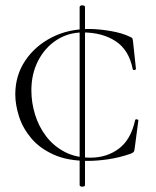

<svg xmlns="http://www.w3.org/2000/svg" viewBox="-20 -588 580 716"><path d="M277 102V-561Q277 -566 282 -567.5Q287 -569 292 -567.5Q297 -566 297 -561V102Q297 106 292 107.5Q287 109 282 107.5Q277 106 277 102ZM312 -480Q347 -480 391.5 -472.5Q436 -465 464 -451Q472 -448 473.5 -445Q475 -442 476 -434L487 -331Q487 -328 481.5 -327Q476 -326 475 -330Q461 -402 411 -434.5Q361 -467 289 -467Q235 -467 191.5 -439Q148 -411 122.5 -362Q97 -313 97 -251Q97 -206 110.5 -161.5Q124 -117 151.5 -80.5Q179 -44 220.5 -22Q262 0 317 0Q378 0 423 -33.5Q468 -67 484 -140Q485 -144 490.5 -143Q496 -142 496 -139L482 -33Q481 -25 479 -22Q477 -19 468 -15Q425 0 383.5 6Q342 12 308 12Q232 12 180 -11.5Q128 -35 96.5 -72.5Q65 -110 51 -153.5Q37 -197 37 -236Q37 -306 73.5 -361Q110 -416 172 -448Q234 -480 312 -480Z"/></svg>

Font: Cormorant Garamond Light
Style: Regular
Weight: 300
Designer: Christian Thalmann (Catharsis Fonts)
Foundry: Catharsis Fonts
Version: Version 4.001